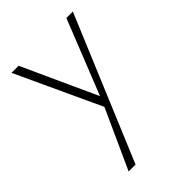

<svg xmlns="http://www.w3.org/2000/svg" viewBox="-208 -502 881 881"><g transform="rotate(-45 233.0 -61.0)"><path d="M232 16 34 -411H80L253 -32ZM390 -411H432L139 289H94L234 -19Z"/></g></svg>

Font: Ysabeau Infant ExtraLight
Style: Regular
Weight: 250
Designer: Christian Thalmann (Catharsis Fonts)
Version: Version 2.001;gftools[0.9.30]; featfreeze: ss01,ss02,lnum